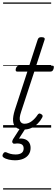

<svg xmlns="http://www.w3.org/2000/svg" viewBox="-25 -1030 455 1550"><path d="M164 16Q126 16 104.5 -1Q83 -18 80.5 -53.5Q78 -89 95 -143L196 -452H115Q105 -452 102.5 -458.5Q100 -465 103 -477Q107 -489 113.5 -494.5Q120 -500 130 -500H211L279 -709Q283 -721 289.5 -725.5Q296 -730 310 -730Q326 -730 332.5 -724Q339 -718 334 -706L267 -500H396Q407 -500 409 -494Q411 -488 408 -476Q404 -463 398 -457.5Q392 -452 381 -452H252L145 -126Q128 -75 137.5 -53Q147 -31 173 -31Q205 -31 232.5 -52.5Q260 -74 278 -102Q282 -109 289 -112.5Q296 -116 307 -109Q318 -103 319 -95.5Q320 -88 315 -80Q302 -55 280 -33Q258 -11 229.5 2.5Q201 16 164 16ZM96 264Q72 264 46 258.5Q20 253 2 240Q-6 234 -5 225.5Q-4 217 1 210Q6 201 12.5 199Q19 197 27 200Q41 207 59.5 212Q78 217 101 217Q132 217 149 205Q166 193 166 168Q166 143 147.5 134Q129 125 94 130Q86 131 82 128.5Q78 126 75 121Q73 114 74 108.5Q75 103 80 94L143 -4H188L116 108L101 94Q140 84 167 91Q194 98 208 117Q222 136 222 164Q222 195 206.5 217.5Q191 240 162.5 252Q134 264 96 264ZM0 490H388V500H0ZM0 -20H388V0H0ZM0 -505H388V-500H0ZM0 -1010H388V-1000H0Z"/></svg>

Font: Playwrite MX Guides
Style: Regular
Weight: 400
Designer: Veronika Burian, José Scaglione
Foundry: TypeTogether
Version: Version 1.003